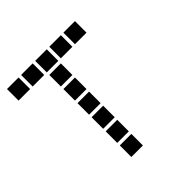

<svg xmlns="http://www.w3.org/2000/svg" viewBox="-182 -832 963 963"><g transform="rotate(-45 300.0 -350.0)"><path d="M10 -691Q9 -691 9 -691Q9 -691 9 -690V-610Q9 -609 9 -609Q9 -609 10 -609H90Q91 -609 91 -609Q91 -609 91 -610V-690Q91 -691 91 -691Q91 -691 90 -691ZM110 -691Q109 -691 109 -691Q109 -691 109 -690V-610Q109 -609 109 -609Q109 -609 110 -609H190Q191 -609 191 -609Q191 -609 191 -610V-690Q191 -691 191 -691Q191 -691 190 -691ZM210 -691Q209 -691 209 -691Q209 -691 209 -690V-610Q209 -609 209 -609Q209 -609 210 -609H290Q291 -609 291 -609Q291 -609 291 -610V-690Q291 -691 291 -691Q291 -691 290 -691ZM310 -691Q309 -691 309 -691Q309 -691 309 -690V-610Q309 -609 309 -609Q309 -609 310 -609H390Q391 -609 391 -609Q391 -609 391 -610V-690Q391 -691 391 -691Q391 -691 390 -691ZM410 -691Q409 -691 409 -691Q409 -691 409 -690V-610Q409 -609 409 -609Q409 -609 410 -609H490Q491 -609 491 -609Q491 -609 491 -610V-690Q491 -691 491 -691Q491 -691 490 -691ZM210 -591Q209 -591 209 -591Q209 -591 209 -590V-510Q209 -509 209 -509Q209 -509 210 -509H290Q291 -509 291 -509Q291 -509 291 -510V-590Q291 -591 291 -591Q291 -591 290 -591ZM210 -491Q209 -491 209 -491Q209 -491 209 -490V-410Q209 -409 209 -409Q209 -409 210 -409H290Q291 -409 291 -409Q291 -409 291 -410V-490Q291 -491 291 -491Q291 -491 290 -491ZM210 -391Q209 -391 209 -391Q209 -391 209 -390V-310Q209 -309 209 -309Q209 -309 210 -309H290Q291 -309 291 -309Q291 -309 291 -310V-390Q291 -391 291 -391Q291 -391 290 -391ZM210 -291Q209 -291 209 -291Q209 -291 209 -290V-210Q209 -209 209 -209Q209 -209 210 -209H290Q291 -209 291 -209Q291 -209 291 -210V-290Q291 -291 291 -291Q291 -291 290 -291ZM210 -191Q209 -191 209 -191Q209 -191 209 -190V-110Q209 -109 209 -109Q209 -109 210 -109H290Q291 -109 291 -109Q291 -109 291 -110V-190Q291 -191 291 -191Q291 -191 290 -191ZM210 -91Q209 -91 209 -91Q209 -91 209 -90V-10Q209 -9 209 -9Q209 -9 210 -9H290Q291 -9 291 -9Q291 -9 291 -10V-90Q291 -91 291 -91Q291 -91 290 -91Z"/></g></svg>

Font: Doto Black ExtraBold
Style: Regular
Weight: 800
Monospace: yes
Version: Version 1.000